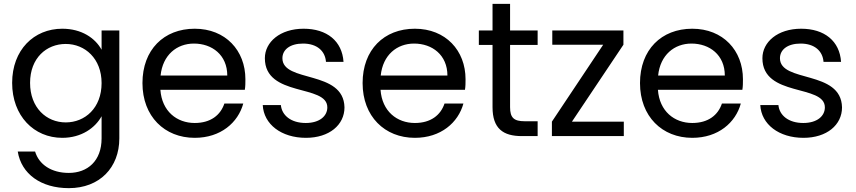

<svg xmlns="http://www.w3.org/2000/svg" viewBox="-20 -706 4439 996"><path d="M507 -275C507 -146 421 -71 321 -71C221 -71 136 -147 136 -276C136 -405 221 -478 321 -478C421 -478 507 -402 507 -275ZM43 -276C43 -105 156 9 303 9C403 9 474 -43 507 -103V12C507 129 434 191 337 191C246 191 182 147 162 80H72C91 197 193 270 337 270C497 270 599 163 599 12V-548H507V-448C474 -508 404 -557 303 -557C156 -557 43 -447 43 -276Z M986 -480C1080 -480 1159 -421 1159 -314H813C824 -421 897 -480 986 -480ZM1144 -169C1124 -109 1073 -68 990 -68C897 -68 820 -129 812 -240H1250C1253 -259 1253 -275 1253 -295C1253 -444 1150 -557 990 -557C830 -557 719 -448 719 -275C719 -102 834 9 990 9C1125 9 1215 -70 1242 -169Z M1767 -149C1763 -345 1445 -275 1445 -404C1445 -448 1484 -480 1552 -480C1625 -480 1667 -441 1671 -385H1762C1755 -493 1676 -557 1555 -557C1433 -557 1354 -488 1354 -404C1354 -200 1678 -271 1678 -149C1678 -104 1638 -68 1566 -68C1489 -68 1442 -108 1437 -161H1343C1348 -61 1440 9 1567 9C1688 9 1767 -58 1767 -149Z M2128 -480C2222 -480 2301 -421 2301 -314H1955C1966 -421 2039 -480 2128 -480ZM2286 -169C2266 -109 2215 -68 2132 -68C2039 -68 1962 -129 1954 -240H2392C2395 -259 2395 -275 2395 -295C2395 -444 2292 -557 2132 -557C1972 -557 1861 -448 1861 -275C1861 -102 1976 9 2132 9C2267 9 2357 -70 2384 -169Z M2535 -150C2535 -39 2590 0 2687 0H2769V-77H2702C2646 -77 2626 -95 2626 -150V-473H2769V-548H2626V-686H2535V-548H2464V-473H2535Z M3214 -548H2845V-474H3109L2843 -75V0H3216V-75H2947L3214 -474Z M3567 -480C3661 -480 3740 -421 3740 -314H3394C3405 -421 3478 -480 3567 -480ZM3725 -169C3705 -109 3654 -68 3571 -68C3478 -68 3401 -129 3393 -240H3831C3834 -259 3834 -275 3834 -295C3834 -444 3731 -557 3571 -557C3411 -557 3300 -448 3300 -275C3300 -102 3415 9 3571 9C3706 9 3796 -70 3823 -169Z M4348 -149C4344 -345 4026 -275 4026 -404C4026 -448 4065 -480 4133 -480C4206 -480 4248 -441 4252 -385H4343C4336 -493 4257 -557 4136 -557C4014 -557 3935 -488 3935 -404C3935 -200 4259 -271 4259 -149C4259 -104 4219 -68 4147 -68C4070 -68 4023 -108 4018 -161H3924C3929 -61 4021 9 4148 9C4269 9 4348 -58 4348 -149Z"/></svg>

Font: Matrixport Regular
Style: Regular
Weight: 400
Designer: Ninad Kale (Devanagari), Jonny Pinhorn (Latin)
Foundry: Indian Type Foundry
Version: Version 3.200;PS 1.000;hotconv 16.6.54;makeotf.lib2.5.65590